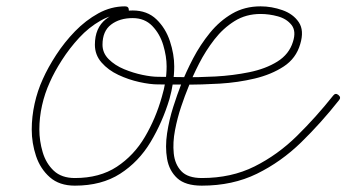

<svg xmlns="http://www.w3.org/2000/svg" viewBox="-20 -573 1092 605"><path d="M374 -553Q386 -553 386 -541Q386 -529 374 -529Q334 -529 297 -508Q260 -487 229.5 -454Q199 -421 175 -383.5Q151 -346 137 -314Q121 -279 112.5 -241Q104 -203 104 -165Q104 -129 114.5 -93.5Q125 -58 149.5 -35Q174 -12 216 -12Q294 -12 348 -47.5Q402 -83 436.5 -141.5Q471 -200 490 -268Q497 -291 501 -315Q505 -339 505 -364Q505 -395 494.5 -430.5Q484 -466 460 -491Q436 -516 398 -516Q357 -516 330 -495.5Q303 -475 303 -432Q303 -406 322.5 -386.5Q342 -367 371 -355Q400 -343 429 -337Q458 -331 478 -331Q508 -331 556 -330Q604 -329 659 -332Q714 -335 765.5 -345.5Q817 -356 854 -379Q891 -402 903 -441Q914 -475 898.5 -494.5Q883 -514 855.5 -521.5Q828 -529 801 -529Q755 -529 719 -506.5Q683 -484 655.5 -448.5Q628 -413 607.5 -373Q587 -333 573 -297Q563 -273 551 -237.5Q539 -202 531.5 -163Q524 -124 527.5 -89.5Q531 -55 551.5 -33.5Q572 -12 616 -12Q709 -12 782 -48.5Q855 -85 915.5 -144.5Q976 -204 1030 -272Q1037 -281 1046 -274Q1056 -266 1048 -257Q992 -186 929 -124.5Q866 -63 789.5 -25.5Q713 12 616 12Q564 12 538.5 -11.5Q513 -35 506.5 -72.5Q500 -110 506.5 -153Q513 -196 526 -236.5Q539 -277 550 -305Q566 -346 588.5 -389Q611 -432 641.5 -469.5Q672 -507 711.5 -530Q751 -553 801 -553Q836 -553 870 -541Q904 -529 921.5 -503Q939 -477 926 -434Q913 -389 874 -363.5Q835 -338 782.5 -325.5Q730 -313 672.5 -309.5Q615 -306 563.5 -306.5Q512 -307 478 -307Q453 -307 419 -314.5Q385 -322 353 -337Q321 -352 300 -376Q279 -400 279 -432Q279 -485 313.5 -512.5Q348 -540 398 -540Q444 -540 473 -512Q502 -484 515.5 -443Q529 -402 529 -364Q529 -338 525 -312Q521 -286 514 -261Q492 -188 454.5 -125.5Q417 -63 358.5 -25.5Q300 12 216 12Q167 12 137 -14.5Q107 -41 93.5 -81.5Q80 -122 80 -165Q80 -205 89 -246Q98 -287 115 -324Q131 -360 157 -400Q183 -440 216.5 -474.5Q250 -509 290 -531Q330 -553 374 -553Q374 -553 374 -553Q374 -553 374 -553Z"/></svg>

Font: FRB American Cursive Light
Style: Italic
Weight: 300
Italic angle: -25°
Version: Version 2.0;Modular Font Editor K font №1